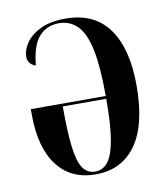

<svg xmlns="http://www.w3.org/2000/svg" viewBox="-68 -605 591 674"><g transform="rotate(-10 227.5 -268.5)"><path d="M220 10Q132 10 83.5 -54Q35 -118 35 -235V-255H302Q302 -358 289.5 -419Q277 -480 250.5 -507.5Q224 -535 184 -535Q141 -535 113.5 -505Q86 -475 79 -403Q67 -406 59 -415.5Q51 -425 51 -439Q51 -462 67.5 -487Q84 -512 119 -529.5Q154 -547 210 -547Q312 -547 363.5 -475.5Q415 -404 415 -273Q415 -132 364 -61Q313 10 220 10ZM220 0Q248 0 266 -23.5Q284 -47 293 -100.5Q302 -154 302 -245H147Q147 -155 153.5 -101Q160 -47 176 -23.5Q192 0 220 0Z"/></g></svg>

Font: Noto Serif Display ExtraCondensed SemiBold
Style: Regular
Weight: 600
Width: 2
Designer: Monotype Design Team
Foundry: Monotype Imaging Inc.
Version: Version 2.009